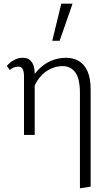

<svg xmlns="http://www.w3.org/2000/svg" viewBox="-20 -731 582 1040"><path d="M413 289V-226Q413 -306 387.5 -339.5Q362 -373 318 -373Q288 -373 256 -359Q224 -345 197.5 -314.5Q171 -284 156 -236L127 -253Q149 -311 181.5 -347Q214 -383 254 -400.5Q294 -418 338 -418Q377 -418 407 -400.5Q437 -383 454 -345Q471 -307 471 -245V280ZM110 0V-321Q110 -330 108 -341.5Q106 -353 99.5 -361.5Q93 -370 79 -370Q67 -370 55 -365.5Q43 -361 33 -352L17 -374Q33 -393 55.5 -405.5Q78 -418 103 -418Q129 -418 143 -405Q157 -392 162.5 -373.5Q168 -355 168 -334V0ZM263 -510 312 -711H373L303 -510Z"/></svg>

Font: Ysabeau Office Light
Style: Regular
Weight: 300
Designer: Christian Thalmann (Catharsis Fonts)
Version: Version 2.001;gftools[0.9.30]; featfreeze: tnum,lnum,ss02